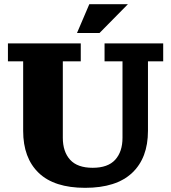

<svg xmlns="http://www.w3.org/2000/svg" viewBox="-20 -890 819 920"><path d="M388 10Q240 10 165.5 -61.5Q91 -133 91 -263V-596H18V-682H367V-596H281V-230Q281 -163 316 -124.5Q351 -86 424 -86Q497 -86 532 -124.5Q567 -163 567 -230V-596H481V-682H762V-596H689V-263Q689 -133 613 -61.5Q537 10 388 10ZM349 -732 408 -870H593L457 -732Z"/></svg>

Font: Montagu Slab 144pt
Style: Bold
Weight: 700
Designer: Florian Karsten
Foundry: Florian Karsten
Version: Version 1.000